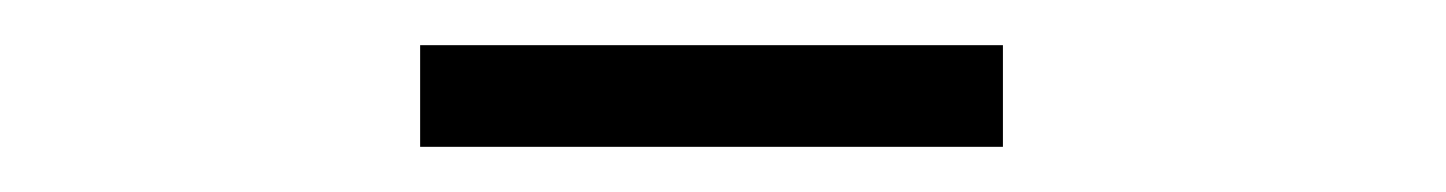

<svg xmlns="http://www.w3.org/2000/svg" viewBox="-20 -768 640 85"><path d="M166 -748H424V-703H166Z"/></svg>

Font: Cinzel Medium
Style: Regular
Weight: 500
Designer: Natanael Gama
Version: Version 2.000